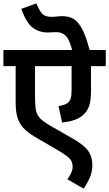

<svg xmlns="http://www.w3.org/2000/svg" viewBox="-20 -916 642 1129"><path d="M602 -527H515V-382Q515 -331 506.5 -300.5Q498 -270 477 -248Q457 -226 424.5 -213Q392 -200 345 -196L324 -292Q367 -299 381 -313Q392 -324 396.5 -340Q401 -356 401 -393V-527H186V-351Q186 -310 189 -283.5Q192 -257 202 -239Q212 -221 232 -205.5Q252 -190 286 -171L415 -97Q476 -61 499.5 -27.5Q523 6 523 55Q523 96 506 133Q489 170 471 193L376 138Q388 123 397.5 103Q407 83 407 64Q407 45 399.5 30.5Q392 16 370 -0.5Q348 -17 304 -42L196 -105Q157 -127 129.5 -151.5Q102 -176 88 -210Q80 -229 76 -254.5Q72 -280 72 -320V-527H0V-622H602ZM406 -615Q389 -683 367 -705Q345 -727 311 -727Q298 -727 286 -726Q274 -725 260 -725Q211 -725 173 -753Q135 -781 105 -864L194 -896Q210 -856 227 -836.5Q244 -817 282 -817Q300 -817 315 -819Q330 -821 347 -821Q385 -821 413 -804.5Q441 -788 464 -743.5Q487 -699 509 -615Z"/></svg>

Font: Noto Sans SemiBold
Style: Regular
Weight: 600
Designer: Monotype Design Team
Foundry: Monotype Imaging Inc.
Version: Version 2.007